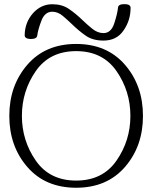

<svg xmlns="http://www.w3.org/2000/svg" viewBox="-20 -884 727 916"><path d="M343.3 11.7Q196.3 11.7 110.4 -87.4Q24.4 -186.5 24.4 -331.1Q24.4 -475.6 110.4 -575Q196.3 -674.3 343.3 -674.3Q490.2 -674.3 576.2 -575Q662.1 -475.6 662.1 -331.1Q662.1 -186.5 576.2 -87.4Q490.2 11.7 343.3 11.7ZM343.3 -22.5Q469.7 -22.5 535.9 -117.9Q602.1 -213.4 602.1 -331.1Q602.1 -449.2 535.9 -544.7Q469.7 -640.1 343.3 -640.1Q216.8 -640.1 150.6 -544.7Q84.5 -449.2 84.5 -331.1Q84.5 -213.4 150.6 -117.9Q216.8 -22.5 343.3 -22.5ZM473.6 -690.4Q422.9 -690.4 389.6 -713.4Q356.4 -736.3 321.8 -770Q303.7 -787.6 279.8 -807.9Q255.9 -828.1 229.5 -828.1Q193.8 -828.1 177.5 -785.2Q161.1 -742.2 157.7 -714.4Q155.8 -697.8 125.5 -697.8Q97.7 -699.2 97.7 -715.8Q98.6 -776.9 137.2 -820.8Q175.8 -863.8 229.5 -863.8Q275.4 -863.8 308.1 -841.8Q340.8 -819.8 373.5 -788.1Q392.6 -769.5 418.9 -747.8Q445.3 -726.1 473.6 -726.1Q509.8 -726.1 524.9 -772Q540 -817.9 543 -847.7Q544.4 -864.3 573.2 -864.3Q603 -864.3 603 -846.7Q603 -786.1 568.8 -737.8Q536.1 -690.4 473.6 -690.4Z"/></svg>

Font: Gayathri Thin
Style: Regular
Weight: 100
Designer: Binoy Dominic <binoy.domenic@gmail.com>
Foundry: SMC
Version: Version 1.000